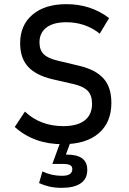

<svg xmlns="http://www.w3.org/2000/svg" viewBox="-20 -682 620 924"><path d="M282 12Q143 12 51 -71L100 -145Q174 -75 285 -75Q352 -75 387.5 -102.5Q423 -130 423 -183Q423 -223 402.5 -244.5Q382 -266 336 -277L231 -301Q152 -320 114.5 -361.5Q77 -403 77 -474Q77 -561 136.5 -611.5Q196 -662 300 -662Q417 -662 505 -595L460 -520Q391 -575 299 -575Q237 -575 203.5 -549.5Q170 -524 170 -478Q170 -441 190.5 -421Q211 -401 258 -390L363 -365Q441 -346 478.5 -304Q516 -262 516 -187Q516 -93 455 -40.5Q394 12 282 12ZM277 222Q244 222 218 216Q192 210 168 199L184 143Q228 164 278 164Q305 164 316.5 155.5Q328 147 328 132Q328 119 318 113Q308 107 283 107H232L271 0H320L297 62H302Q400 62 400 135Q400 179 368 200.5Q336 222 277 222Z"/></svg>

Font: Sometype Mono Medium
Style: Regular
Weight: 500
Monospace: yes
Designer: Ryoichi Tsunekawa
Foundry: Dharma Type
Version: Version 1.000; ttfautohint (v1.8.3)